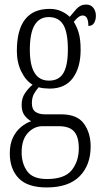

<svg xmlns="http://www.w3.org/2000/svg" viewBox="-20 -583 452 843"><path d="M185 240Q101 240 62 199.5Q23 159 23 90Q23 49 37 20.5Q51 -8 72.5 -25.5Q94 -43 117 -51Q101 -59 88 -76Q75 -93 75 -123Q75 -152 89.5 -173.5Q104 -195 123 -211Q93 -229 73.5 -269Q54 -309 54 -359Q54 -544 198 -544Q226 -544 248.5 -534Q271 -524 286 -509Q298 -524 315.5 -543.5Q333 -563 358 -563Q379 -563 390 -548.5Q401 -534 401 -514Q401 -495 393 -482Q385 -469 368 -469Q368 -515 343 -515Q325 -515 304 -487Q317 -467 325.5 -439Q334 -411 334 -364Q334 -287 300 -240.5Q266 -194 198 -194Q187 -194 172.5 -195.5Q158 -197 150 -200Q139 -188 129.5 -171.5Q120 -155 120 -130Q120 -103 135.5 -92Q151 -81 178 -81H249Q319 -81 348.5 -40Q378 1 378 60Q378 142 329.5 191Q281 240 185 240ZM195 -229Q239 -229 258.5 -262.5Q278 -296 278 -365Q278 -442 257.5 -475Q237 -508 194 -508Q153 -508 132 -473Q111 -438 111 -364Q111 -229 195 -229ZM186 203Q264 203 295 164Q326 125 326 68Q326 18 305.5 -5.5Q285 -29 237 -29H167Q130 -29 102.5 0.5Q75 30 75 86Q75 135 99.5 169Q124 203 186 203Z"/></svg>

Font: Noto Serif Tamil ExtraCondensed Light
Style: Regular
Weight: 300
Width: 2
Designer: Indian Type Foundry, Tom Grace, and the Monotype Design Team
Foundry: Monotype Imaging Inc.
Version: Version 2.004; ttfautohint (v1.8.4.7-5d5b)